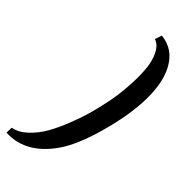

<svg xmlns="http://www.w3.org/2000/svg" viewBox="-271 -730 897 897"><g transform="rotate(45 177.0 -282.0)"><path d="M2.9 134.8 3.9 101.1Q41.5 94.7 76.4 61.8Q111.3 28.8 135.3 -13.7Q159.2 -56.2 180.2 -110.1Q201.2 -164.1 212.6 -204.3Q224.1 -244.6 231.9 -282.2Q240.2 -316.9 246.1 -358.4Q252 -399.9 254.2 -450.9Q256.3 -502 251.7 -544.7Q247.1 -587.4 230 -621.1Q212.9 -654.8 184.1 -665L195.8 -699.2Q259.8 -691.9 297.6 -646.7Q335.4 -601.6 348.1 -526.9Q365.7 -418.9 331.1 -263.2Q293 -97.2 240.2 -9.8Q145 141.6 2.9 134.8Z"/></g></svg>

Font: Linguistics Pro
Style: Bold Italic
Weight: 700
Italic angle: -12°
Designer: Stefan Peev, Context Ltd
Foundry: Stefan Peev, Context Ltd
Version: Version 001.000